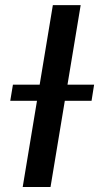

<svg xmlns="http://www.w3.org/2000/svg" viewBox="-20 -748 396 768"><path d="M302.7 -727.5 182.1 0H70.8L191.4 -727.5ZM21 -344.7 31.7 -409.2H356.4L346.2 -344.7Z"/></svg>

Font: Inter 16pt Medium
Style: Italic
Weight: 500
Italic angle: -9.3988°
Version: Version 4.001;git-66647c0bb